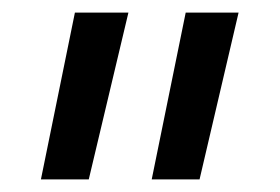

<svg xmlns="http://www.w3.org/2000/svg" viewBox="-20 -777 444 305"><path d="M121 -492H45L99 -757H184ZM297 -492H221L275 -757H359Z"/></svg>

Font: 42dot Sans Light
Style: Regular
Weight: 400
Version: Version 1.000